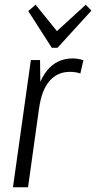

<svg xmlns="http://www.w3.org/2000/svg" viewBox="-20 -795 408 815"><path d="M111 -540H150L152 -380L99 0H35ZM125 -349Q139 -446 180.5 -496.5Q222 -547 289 -547Q300 -547 312 -545Q324 -543 334 -539L321 -483Q302 -490 277 -490Q223 -490 189.5 -450.5Q156 -411 146 -335ZM368 -750 224 -592H200L100 -748L131 -775L229 -654H212L344 -775Z"/></svg>

Font: Pathway Extreme Condensed ExtraLight
Style: Italic
Weight: 250
Width: 3
Italic angle: -8°
Version: Version 1.001;gftools[0.9.26]